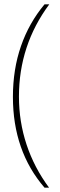

<svg xmlns="http://www.w3.org/2000/svg" viewBox="-20 -724 279 892"><path d="M40 -274Q40 -402 77.5 -510Q115 -618 187 -704H209Q68 -514 68 -275Q68 -159 103.5 -52Q139 55 208 148H187Q40 -22 40 -274Z"/></svg>

Font: Trirong Thin
Style: Regular
Weight: 250
Designer: Katatrad Team
Foundry: CadsonDemak
Version: Version 1.001